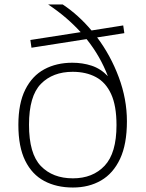

<svg xmlns="http://www.w3.org/2000/svg" viewBox="-20 -828 650 857"><path d="M305.5 9Q232.5 9 177.8 -20Q123 -49 92.5 -110.8Q62 -172.5 62 -270.5Q62 -366.5 92.8 -428Q123.5 -489.5 177.8 -518.8Q232 -548 303 -548Q348.5 -548 389 -534.8Q429.5 -521.5 461.5 -488Q445 -531.5 421.5 -572.8Q398 -614 366.5 -653.5L120.5 -615L115.5 -649.5L340 -684.5Q310.5 -717 274.8 -747.8Q239 -778.5 195 -808H260Q330 -761.5 388.5 -692L530 -714.5L535 -680L413.5 -661Q474 -580.5 510.2 -483.2Q546.5 -386 546.5 -286.5Q546.5 -184.5 516 -119.2Q485.5 -54 431.2 -22.5Q377 9 305.5 9ZM305.5 -32Q394 -32 447 -88.2Q500 -144.5 500 -269.5Q500 -356 476 -408.2Q452 -460.5 408 -484Q364 -507.5 304.5 -507.5Q215.5 -507.5 162.5 -453.5Q109.5 -399.5 109.5 -271Q109.5 -141.5 162.5 -86.8Q215.5 -32 305.5 -32Z"/></svg>

Font: Encode Sans Expanded ExtraLight
Style: Regular
Weight: 200
Width: 7
Designer: Multiple Designers
Foundry: Impallari Type
Version: Version 3.000; ttfautohint (v1.8.3) -l 8 -r 50 -G 200 -x 14 